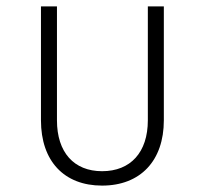

<svg xmlns="http://www.w3.org/2000/svg" viewBox="-20 -570 640 600"><path d="M299 10C419 10 492 -68 492 -194V-550H442V-194C442 -94 388 -35 299 -35C211 -35 158 -94 158 -194V-550H108V-194C108 -67 180 10 299 10Z"/></svg>

Font: JetBrains Mono Thin
Style: Regular
Weight: 100
Monospace: yes
Designer: Philipp Nurullin, Konstantin Bulenkov
Foundry: JetBrains
Version: Version 2.305